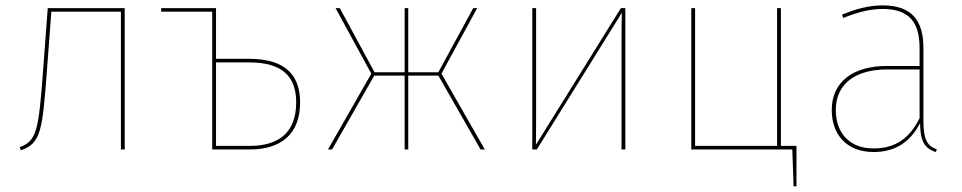

<svg xmlns="http://www.w3.org/2000/svg" viewBox="-20 -548 3528 704"><path d="M155.1 -518.3 137.7 -285.4C121.7 -72.6 115 -30.7 52.6 -8.7L56.4 3.2C129.4 -22.4 135.3 -66.3 151.7 -284.6L168.2 -505.1H423.3V0H437.3V-518.3Z M894 -332.3H772.1V-518.3H570.9V-505.1H758.1V0H896.6C1009.8 0 1080.4 -55.7 1080.4 -172.7C1080.4 -272 1026.8 -332.3 894 -332.3ZM895.3 -13.1H772.1V-319.1H894.4C1019 -319.1 1066 -264 1066 -172.7C1066 -63.3 1003.8 -13.1 895.3 -13.1Z M1729.7 -518.3H1715.1L1587.3 -283.1H1476.9V-518.3H1463.7V-283.1H1353.3L1225.9 -518.3H1210.4L1341.4 -277.9L1182.6 0H1197.6L1352.4 -270.9H1463.7V0H1476.9V-270.9H1587.3L1742.1 0H1757.6L1598.7 -277.9Z M2272.9 -518.3H2256.6L1944.9 -17C1945.7 -60.9 1945.7 -97.3 1945.7 -136V-518.3H1931.7V0H1948.4L2260.1 -501.3C2259.3 -465.1 2258.9 -431.4 2258.9 -394V0H2272.9Z M2843.3 -13.1V-518.3H2829.3V-13.1H2528.7V-518.3H2514.7V0H2885.1L2889.8 135.3H2900.4V-13.1Z M3365.9 -110V-372C3365.9 -471.4 3324.1 -528.3 3216.7 -528.3C3168.1 -528.3 3121.1 -516.4 3067.4 -494.3L3071.8 -482C3124.7 -503.7 3170.7 -515.1 3216.7 -515.1C3317.6 -515.1 3351.8 -462.1 3351.8 -370.7V-306.1H3231.3C3108.3 -306.1 3029.7 -248.1 3029.7 -144.6C3029.7 -53.8 3085.3 9.4 3183.1 9.4C3263.7 9.4 3317.3 -27.5 3353.6 -96.2C3354.1 -30.9 3369.8 -3.7 3411.4 9.4L3415 -0.7C3377.6 -13.3 3365.8 -39.1 3365.8 -110ZM3183.1 -3.7C3095.3 -3.7 3044.6 -60 3044.6 -144.6C3044.6 -241 3116.6 -293.4 3233.8 -293.4H3351.8V-114.5C3316.8 -44.3 3266.3 -3.7 3183.1 -3.7Z"/></svg>

Font: Fira Sans Hair
Style: Regular
Weight: 100
Designer: bBox Type GmbH & Carrois Corporate GbR & Edenspiekermann AG
Foundry: bBox Type GmbH & Carrois Corporate GbR & Edenspiekermann AG
Version: Version 4.300;PS 004.300;hotconv 1.0.88;makeotf.lib2.5.64775